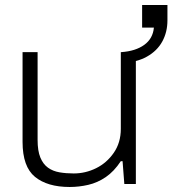

<svg xmlns="http://www.w3.org/2000/svg" viewBox="-20 -734 688 766"><path d="M258 12Q169 12 119.5 -28.5Q70 -69 70 -168V-526H130V-176Q130 -132 141 -105.5Q152 -79 171.5 -65Q191 -51 217.5 -46.5Q244 -42 274 -42Q321 -42 363.5 -63Q406 -84 434 -124.5Q462 -165 462 -220V-526H522V0H476L469 -91H462Q435 -50 402 -27.5Q369 -5 332 3.5Q295 12 258 12ZM464 -482V-526Q521 -530 555.5 -555Q590 -580 594 -624H547V-714H648V-653Q648 -606 627.5 -568.5Q607 -531 566 -508Q525 -485 464 -482Z"/></svg>

Font: Archivo SemiExpanded ExtraLight
Style: Regular
Weight: 250
Width: 6
Designer: Hector Gatti
Foundry: Omnibus-Type
Version: Version 2.001